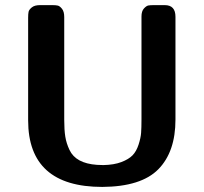

<svg xmlns="http://www.w3.org/2000/svg" viewBox="-20 -714 804 756"><path d="M90.8 -240.2V-644Q90.8 -659.2 92.5 -667.5Q94.2 -675.8 105.2 -684.8Q116.2 -693.8 137.2 -693.8H187Q200.2 -693.8 208 -691.9Q215.8 -689.9 224.4 -679Q232.9 -668 232.9 -647V-242.2Q232.9 -202.1 237.1 -176Q241.2 -149.9 253.7 -123.5Q266.1 -97.2 293 -82.5Q319.8 -67.9 361.8 -64.9L387.2 -64Q429.2 -64.9 458 -75.9Q486.8 -86.9 502 -102.5Q517.1 -118.2 525.6 -144.5Q534.2 -170.9 535.6 -190.9Q537.1 -210.9 537.1 -243.2V-648.9Q537.1 -669.9 546.6 -680.4Q556.2 -690.9 564 -692.4Q571.8 -693.8 585 -693.8H628.9Q670.9 -693.8 670.9 -647.9V-243.2Q670.9 -116.2 603.5 -47.6Q536.1 21 382.8 22Q90.8 22 90.8 -240.2Z"/></svg>

Font: CMU Sans Serif
Style: Bold
Weight: 700
Version: Version 0.7.0